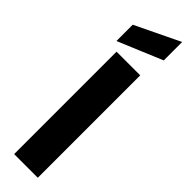

<svg xmlns="http://www.w3.org/2000/svg" viewBox="-343 -996 981 981"><g transform="rotate(45 147.5 -506.0)"><path d="M233 -740V0H62V-740ZM264 -879 23 -778V-896L264 -1012Z"/></g></svg>

Font: Fz Poppins
Style: Bold
Weight: 700
Designer: Ninad Kale (Devanagari), Jonny Pinhorn (Latin)
Foundry: Indian Type Foundry
Version: Vit hóa bi Vntype.Com & FontZin.Com